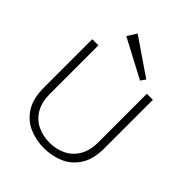

<svg xmlns="http://www.w3.org/2000/svg" viewBox="-243 -1010 1149 1149"><g transform="rotate(45 331.5 -435.0)"><path d="M332 6Q264 6 205.5 -19.5Q147 -45 111 -101.5Q75 -158 75 -250V-660H127V-251Q127 -180 154 -133.5Q181 -87 227.5 -64Q274 -41 332 -41Q389 -41 435.5 -64Q482 -87 509.5 -133.5Q537 -180 537 -251V-660H588V-250Q588 -158 552 -101.5Q516 -45 457.5 -19.5Q399 6 332 6ZM452 -687 206 -817 243 -876 474 -718Z"/></g></svg>

Font: Lil Grotesk Light
Style: Regular
Weight: 300
Designer: Bastien Sozeau
Foundry: NBR — Bastien Sozeau
Version: Version 3.003; ttfautohint (v1.8.4.7-5d5b);gftools[0.9.33]